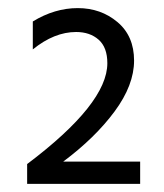

<svg xmlns="http://www.w3.org/2000/svg" viewBox="-20 -846 405 474"><path d="M326 -392H47V-441Q245 -590 245 -690Q245 -729 223.5 -748Q202 -767 168 -767Q114 -767 61 -724V-793Q115 -826 172 -826Q229 -826 270 -791.5Q311 -757 311 -696.5Q311 -636 263 -571Q215 -506 136 -447H326Z"/></svg>

Font: Hind Madurai
Style: Regular
Weight: 400
Designer: Jyotish Sonowal
Foundry: Indian Type Foundry
Version: Version 0.702;PS 1.0;hotconv 1.0.81;makeotf.lib2.5.63406